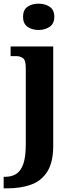

<svg xmlns="http://www.w3.org/2000/svg" viewBox="-40 -790 392 1050"><path d="M171 -626Q135 -626 110.5 -643.5Q86 -661 86 -698Q86 -736 110.5 -753Q135 -770 171 -770Q206 -770 231.5 -753Q257 -736 257 -698Q257 -661 231.5 -643.5Q206 -626 171 -626ZM-20 240V177H-13Q24 177 49 161Q74 145 87.5 106.5Q101 68 101 0V-418Q101 -461 85.5 -472Q70 -483 50 -483H18V-536H251V8Q251 97 219 148Q187 199 130.5 219.5Q74 240 0 240Z"/></svg>

Font: Noto Serif
Style: Bold
Weight: 700
Designer: Monotype Design Team
Foundry: Monotype Imaging Inc.
Version: Version 2.014